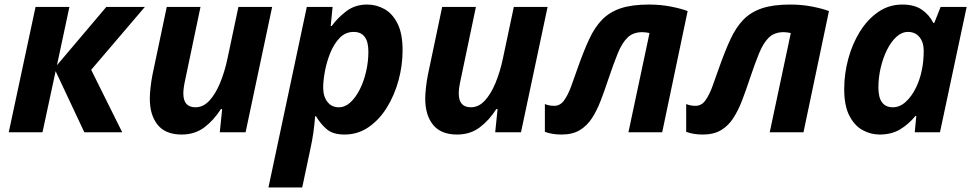

<svg xmlns="http://www.w3.org/2000/svg" viewBox="-20 -576 4246 836"><path d="M18.1 0 134.8 -545.9H282.2L228 -292L442.9 -545.9H610.8L377 -272L512.2 0H347.2L222.2 -266.1L165 0Z M771 9.8Q700.7 9.8 666.5 -32.5Q632.3 -74.7 632.3 -147Q632.3 -165 635.3 -193.4Q638.2 -221.7 644 -251L706.1 -545.9H853L786.1 -227.1Q778.3 -191.9 778.3 -168.9Q778.3 -108.9 831.1 -108.9Q864.7 -108.9 891.4 -137.5Q918 -166 938 -214.1Q958 -262.2 970.2 -319.8L1018.1 -545.9H1165L1049.3 0H937L947.3 -101.1H941.9Q910.6 -52.2 869.4 -21.2Q828.1 9.8 771 9.8Z M1148.9 240.2 1315.9 -545.9H1428.2L1419.9 -462.9H1424.3Q1449.7 -498 1487.8 -527.1Q1525.9 -556.2 1579.1 -556.2Q1618.7 -556.2 1653.8 -536.6Q1689 -517.1 1710.9 -473.4Q1732.9 -429.7 1732.9 -356.9Q1732.9 -290.5 1715.1 -225.6Q1697.3 -160.6 1664.3 -107.4Q1631.3 -54.2 1584.7 -22.2Q1538.1 9.8 1480 9.8Q1429.7 9.8 1402.8 -13.2Q1376 -36.1 1356 -69.8H1352.1Q1349.1 -30.3 1344.2 3.2Q1339.4 36.6 1331.1 74.2L1295.9 240.2ZM1455.1 -108.9Q1482.4 -108.9 1505.6 -130.1Q1528.8 -151.4 1546.6 -186.8Q1564.5 -222.2 1574.2 -265.1Q1584 -308.1 1584 -351.1Q1584 -437 1520 -437Q1484.4 -437 1459.2 -411.1Q1434.1 -385.3 1418.2 -345.9Q1402.3 -306.6 1394.8 -265.9Q1387.2 -225.1 1387.2 -194.8Q1387.2 -156.2 1405.5 -132.6Q1423.8 -108.9 1455.1 -108.9Z M1970.2 9.8Q1899.9 9.8 1865.7 -32.5Q1831.5 -74.7 1831.5 -147Q1831.5 -165 1834.5 -193.4Q1837.4 -221.7 1843.3 -251L1905.3 -545.9H2052.2L1985.4 -227.1Q1977.5 -191.9 1977.5 -168.9Q1977.5 -108.9 2030.3 -108.9Q2064 -108.9 2090.6 -137.5Q2117.2 -166 2137.2 -214.1Q2157.2 -262.2 2169.4 -319.8L2217.3 -545.9H2364.3L2248.5 0H2136.2L2146.5 -101.1H2141.1Q2109.9 -52.2 2068.6 -21.2Q2027.3 9.8 1970.2 9.8Z M2425.3 9.8Q2383.3 9.8 2352.5 -2V-123Q2370.6 -115.2 2393.6 -115.2Q2418.9 -115.2 2436 -138.7Q2453.1 -162.1 2467.3 -201.2Q2481.4 -240.2 2497.6 -286.1Q2522 -355 2545.7 -406Q2569.3 -457 2601.6 -490.2Q2633.8 -523.4 2682.4 -539.8Q2731 -556.2 2805.2 -556.2Q2856 -556.2 2900.9 -547.4Q2945.8 -538.6 2974.1 -527.8L2863.3 0H2716.3L2808.1 -432.1Q2800.8 -433.6 2793.2 -434.8Q2785.6 -436 2777.3 -436Q2737.3 -436 2713.1 -413.1Q2689 -390.1 2670.4 -345Q2651.9 -299.8 2629.4 -232.9Q2612.8 -182.6 2595.9 -138.7Q2579.1 -94.7 2557.4 -61.3Q2535.6 -27.8 2503.9 -9Q2472.2 9.8 2425.3 9.8Z M3040.5 9.8Q2998.5 9.8 2967.8 -2V-123Q2985.8 -115.2 3008.8 -115.2Q3034.2 -115.2 3051.3 -138.7Q3068.4 -162.1 3082.5 -201.2Q3096.7 -240.2 3112.8 -286.1Q3137.2 -355 3160.9 -406Q3184.6 -457 3216.8 -490.2Q3249 -523.4 3297.6 -539.8Q3346.2 -556.2 3420.4 -556.2Q3471.2 -556.2 3516.1 -547.4Q3561 -538.6 3589.4 -527.8L3478.5 0H3331.5L3423.3 -432.1Q3416 -433.6 3408.4 -434.8Q3400.9 -436 3392.6 -436Q3352.5 -436 3328.4 -413.1Q3304.2 -390.1 3285.6 -345Q3267.1 -299.8 3244.6 -232.9Q3228 -182.6 3211.2 -138.7Q3194.3 -94.7 3172.6 -61.3Q3150.9 -27.8 3119.1 -9Q3087.4 9.8 3040.5 9.8Z M3810.1 9.8Q3770.5 9.8 3735.4 -9.8Q3700.2 -29.3 3678 -72.8Q3655.8 -116.2 3655.8 -188Q3655.8 -254.9 3673.6 -320.3Q3691.4 -385.7 3724.6 -439Q3757.8 -492.2 3804.4 -524.2Q3851.1 -556.2 3908.7 -556.2Q3960.9 -556.2 3993.4 -534.2Q4025.9 -512.2 4043.9 -476.1H4047.9L4075.7 -545.9H4189L4072.8 0H3962.9L3969.7 -70.8H3965.8Q3936.5 -35.2 3899.2 -12.7Q3861.8 9.8 3810.1 9.8ZM3867.7 -108.9Q3897.9 -108.9 3923.8 -132.6Q3949.7 -156.2 3968.3 -194.3Q3986.8 -232.4 3994.6 -274.9Q3998.5 -294.4 4000.2 -314.2Q4002 -334 4002 -356.9Q4002 -391.6 3983.6 -414.3Q3965.3 -437 3933.6 -437Q3906.7 -437 3883.3 -415.8Q3859.9 -394.5 3842.3 -359.1Q3824.7 -323.7 3814.7 -281Q3804.7 -238.3 3804.7 -194.8Q3804.7 -108.9 3867.7 -108.9Z"/></svg>

Font: Open Sans
Style: Bold Italic
Weight: 700
Italic angle: -12°
Designer: Monotype Design Team
Foundry: Monotype Imaging Inc.
Version: Version 3.003; ttfautohint (v1.8.4)